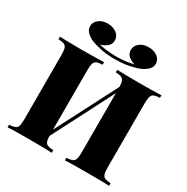

<svg xmlns="http://www.w3.org/2000/svg" viewBox="-207 -1123 1263 1299"><g transform="rotate(30 424.5 -473.5)"><path d="M373 -708V-688Q343 -687 328 -680.5Q313 -674 307.5 -656.5Q302 -639 302 -602V-106Q302 -70 307.5 -52Q313 -34 328 -28Q343 -22 373 -20V0Q344 -2 298.5 -2.5Q253 -3 206 -3Q152 -3 104.5 -2.5Q57 -2 28 0V-20Q58 -22 73.5 -28Q89 -34 94 -52Q99 -70 99 -106V-602Q99 -639 94 -656.5Q89 -674 73.5 -680.5Q58 -687 28 -688V-708Q57 -707 104.5 -706Q152 -705 206 -705Q253 -705 298.5 -706Q344 -707 373 -708ZM570 -660Q570 -660 570.5 -649.5Q571 -639 572 -628Q573 -617 573 -617L283 -53L267 -72ZM821 -708V-688Q791 -687 776 -680.5Q761 -674 755.5 -656.5Q750 -639 750 -602V-106Q750 -70 755.5 -52Q761 -34 776 -28Q791 -22 821 -20V0Q793 -2 745 -2.5Q697 -3 643 -3Q597 -3 551 -2.5Q505 -2 476 0V-20Q506 -22 521 -28Q536 -34 541.5 -52Q547 -70 547 -106V-602Q547 -639 541.5 -656.5Q536 -674 521 -680.5Q506 -687 476 -688V-708Q505 -707 551 -706Q597 -705 643 -705Q697 -705 745 -706Q793 -707 821 -708ZM585 -947Q627 -947 654.5 -925.5Q682 -904 682 -873Q682 -847 662.5 -827.5Q643 -808 614 -795Q584 -782 535.5 -772Q487 -762 425 -762Q362 -762 313.5 -772Q265 -782 235 -795Q208 -807 188.5 -826.5Q169 -846 169 -873Q169 -903 195.5 -925Q222 -947 265 -947Q307 -947 335 -925.5Q363 -904 363 -871Q363 -841 340.5 -823Q318 -805 289 -797Q311 -792 334.5 -788.5Q358 -785 381.5 -783.5Q405 -782 425 -782Q445 -782 468 -783.5Q491 -785 515 -789Q539 -793 560 -798Q528 -806 508 -824.5Q488 -843 488 -871Q488 -903 515 -925Q542 -947 585 -947Z"/></g></svg>

Font: Playfair Display Black
Style: Regular
Weight: 900
Designer: Claus Eggers Sørensen
Foundry: Claus Eggers Sørensen
Version: Version 1.203